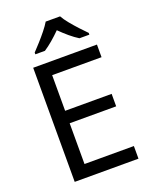

<svg xmlns="http://www.w3.org/2000/svg" viewBox="-170 -1036 897 1129"><g transform="rotate(-20 278.0 -472.0)"><path d="M496 0H97V-714H496V-635H187V-412H478V-334H187V-79H496ZM349 -944Q361 -922 383.5 -894.5Q406 -867 430.5 -840.5Q455 -814 474 -795V-784H412Q386 -800 358 -823.5Q330 -847 303 -874Q276 -847 249 -824Q222 -801 196 -784H136V-795Q155 -815 178.5 -841Q202 -867 224 -894.5Q246 -922 259 -944Z"/></g></svg>

Font: Noto Sans Modi
Style: Regular
Weight: 400
Designer: Monotype Design Team
Foundry: Monotype Imaging Inc.
Version: Version 2.003; ttfautohint (v1.8.4.7-5d5b)